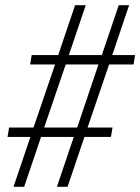

<svg xmlns="http://www.w3.org/2000/svg" viewBox="-20 -737 540 739"><path d="M32 -18 97 -210H9L15 -246H109L192 -489H96L102 -525H204L269 -717H310L245 -525H372L437 -717H477L412 -525H500L494 -489H400L317 -246H413L407 -210H305L240 -18H199L264 -210H138L73 -18ZM277 -246 359 -489H233L150 -246Z"/></svg>

Font: iosevka_custom_sans_ss08 XLt
Style: Italic
Weight: 200
Italic angle: -10°
Designer: Belleve Invis
Foundry: Belleve Invis
Version: Version 10.3.0; ttfautohint (v1.8.3)